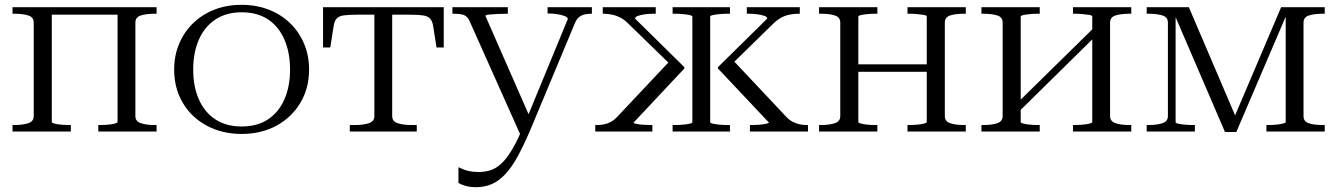

<svg xmlns="http://www.w3.org/2000/svg" viewBox="-20 -546 5551 797"><path d="M120 -64V-452Q120 -475 97 -482Q74 -489 40 -489H32V-516H195V-39Q195 -36 206 -33Q217 -30 233.5 -28.5Q250 -27 266 -27H274V0H32V-27H40Q74 -27 97 -34.5Q120 -42 120 -64ZM468 -40V-516H630V-489H622Q588 -489 565 -482Q542 -475 542 -452V-64Q542 -42 565 -34.5Q588 -27 622 -27H630V0H388V-27H396Q411 -27 428 -28.5Q445 -30 456.5 -33Q468 -36 468 -40ZM161 -485V-516H509V-485Z M1263 -257Q1263 -180 1227 -119.5Q1191 -59 1128 -24.5Q1065 10 983 10Q902 10 838 -24.5Q774 -59 738.5 -119.5Q703 -180 703 -257Q703 -315 723.5 -364Q744 -413 781.5 -449.5Q819 -486 870 -506Q921 -526 983 -526Q1044 -526 1095.5 -506Q1147 -486 1184.5 -449.5Q1222 -413 1242.5 -364Q1263 -315 1263 -257ZM782 -257Q782 -187 805.5 -133.5Q829 -80 874 -50.5Q919 -21 983 -21Q1048 -21 1092.5 -50.5Q1137 -80 1160.5 -133.5Q1184 -187 1184 -257Q1184 -328 1160.5 -382Q1137 -436 1092.5 -465.5Q1048 -495 983 -495Q919 -495 874 -465Q829 -435 805.5 -381.5Q782 -328 782 -257Z M1571 -485V-516H1822V-349H1792L1778 -438Q1775 -458 1765.5 -468.5Q1756 -479 1736.5 -482Q1717 -485 1681 -485ZM1570 -485H1461Q1426 -485 1406 -482Q1386 -479 1377 -468.5Q1368 -458 1365 -438L1351 -349H1321V-516H1570ZM1608 -64Q1608 -42 1631 -34.5Q1654 -27 1688 -27H1710V0H1432V-27H1454Q1488 -27 1511 -34.5Q1534 -42 1534 -64V-516H1608Z M2185 -47 2172 -18 2144 22 1929 -459Q1923 -472 1914.5 -478.5Q1906 -485 1892.5 -487Q1879 -489 1861 -489H1858V-516H2088V-489H2086Q2066 -489 2045 -488Q2024 -487 2009.5 -485.5Q1995 -484 1995 -480ZM2182 -8Q2154 57 2129 103Q2104 149 2077.5 177Q2051 205 2021.5 218Q1992 231 1956 231Q1931 231 1912 225.5Q1893 220 1883 213V148Q1888 150 1898.5 155Q1909 160 1926 164Q1943 168 1965 168Q1992 168 2015 161Q2038 154 2060.5 133.5Q2083 113 2106.5 73.5Q2130 34 2156 -30L2168 -57L2337 -467Q2337 -474 2325 -479Q2313 -484 2294.5 -487Q2276 -490 2256 -490H2253V-516H2437V-489H2435Q2418 -489 2404.5 -485.5Q2391 -482 2381.5 -473Q2372 -464 2366 -449Z M3334 0H3093V-27H3098Q3111 -27 3128.5 -28Q3146 -29 3159 -32Q3172 -35 3172 -37L2960 -262V-267L3165 -469Q3165 -476 3153.5 -480Q3142 -484 3125 -486.5Q3108 -489 3089 -489H3080V-516H3300V-489H3295Q3277 -489 3258.5 -485.5Q3240 -482 3222.5 -472.5Q3205 -463 3188 -446L3011 -273L3019 -300L3243 -62Q3256 -48 3269.5 -41Q3283 -34 3297.5 -30.5Q3312 -27 3328 -27H3334ZM2451 0V-27H2457Q2473 -27 2488 -30Q2503 -33 2516.5 -40.5Q2530 -48 2543 -62L2767 -300L2768 -273L2590 -446Q2574 -463 2557 -472Q2540 -481 2522 -485Q2504 -489 2486 -489H2482V-516H2702V-489H2693Q2674 -489 2656.5 -486.5Q2639 -484 2628 -480Q2617 -476 2616 -469L2821 -267V-262L2610 -37Q2610 -34 2622.5 -31.5Q2635 -29 2653 -28Q2671 -27 2683 -27H2688V0ZM2772 -489V-516H3010V-489H3000Q2984 -489 2967.5 -487.5Q2951 -486 2939.5 -483.5Q2928 -481 2928 -477V-39Q2928 -35 2939.5 -32.5Q2951 -30 2967.5 -28.5Q2984 -27 3000 -27H3010V0H2772V-27H2782Q2798 -27 2814.5 -28.5Q2831 -30 2842.5 -32.5Q2854 -35 2854 -39V-477Q2854 -481 2842.5 -483.5Q2831 -486 2814.5 -487.5Q2798 -489 2782 -489Z M3468 -64V-452Q3468 -475 3445 -482Q3422 -489 3388 -489H3380V-516H3622V-489H3614Q3598 -489 3581.5 -487.5Q3565 -486 3554 -483.5Q3543 -481 3543 -477V-39Q3543 -36 3554 -33Q3565 -30 3581.5 -28.5Q3598 -27 3614 -27H3622V0H3380V-27H3388Q3422 -27 3445 -34.5Q3468 -42 3468 -64ZM3827 -39V-477Q3827 -482 3815.5 -484Q3804 -486 3787 -487.5Q3770 -489 3756 -489H3747V-516H3989V-489H3981Q3947 -489 3924.5 -482Q3902 -475 3902 -452V-64Q3902 -42 3924.5 -34.5Q3947 -27 3981 -27H3989V0H3747V-27H3756Q3770 -27 3787 -28.5Q3804 -30 3815.5 -33Q3827 -36 3827 -39ZM3510 -248V-279H3861V-248Z M4142 -64V-452Q4142 -475 4119.5 -482Q4097 -489 4062 -489H4054V-516H4296V-489H4288Q4272 -489 4255.5 -487.5Q4239 -486 4228 -483.5Q4217 -481 4217 -477V-39Q4217 -36 4228 -33Q4239 -30 4255.5 -28.5Q4272 -27 4288 -27H4296V0H4054V-27H4062Q4097 -27 4119.5 -34.5Q4142 -42 4142 -64ZM4514 -39V-477Q4514 -482 4502.5 -484Q4491 -486 4474 -487.5Q4457 -489 4442 -489H4434V-516H4676V-489H4668Q4634 -489 4611 -482Q4588 -475 4588 -452V-64Q4588 -42 4611 -34.5Q4634 -27 4668 -27H4676V0H4434V-27H4442Q4457 -27 4474 -28.5Q4491 -30 4502.5 -33Q4514 -36 4514 -39ZM4215 -88 4190 -106 4516 -426 4540 -408Z M4915 -516 5116 -46H5098L5298 -516H5479V-489H5471Q5437 -489 5414 -482Q5391 -475 5391 -452V-64Q5391 -41 5414 -34Q5437 -27 5471 -27H5479V0H5237V-27H5245Q5260 -27 5276.5 -28.5Q5293 -30 5305 -33Q5317 -36 5317 -39V-499L5326 -498L5112 2H5065L4850 -498L4860 -499V-39Q4860 -35 4871 -32.5Q4882 -30 4898.5 -28.5Q4915 -27 4931 -27H4940V0H4740V-27H4748Q4782 -27 4805 -34.5Q4828 -42 4828 -64V-452Q4828 -475 4805 -482Q4782 -489 4748 -489H4740V-516Z"/></svg>

Font: Roboto Serif 120pt Expanded Light
Style: Regular
Weight: 300
Width: 7
Designer: Greg Gazdowicz
Foundry: Commercial Type
Version: Version 1.008